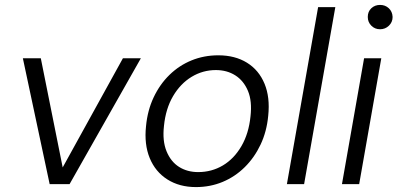

<svg xmlns="http://www.w3.org/2000/svg" viewBox="-20 -749 1617 781"><path d="M182 0 73 -512H146L235 -68L480 -512H553L263 0Z M777 12Q710 12 661 -19Q612 -50 589 -106Q566 -162 574 -236Q580 -300 605 -353Q630 -406 669.5 -444.5Q709 -483 759.5 -503.5Q810 -524 868 -524Q936 -524 984.5 -494Q1033 -464 1056 -408.5Q1079 -353 1071 -278Q1065 -214 1040 -161Q1015 -108 975.5 -69Q936 -30 885.5 -9Q835 12 777 12ZM786 -49Q841 -49 886.5 -76Q932 -103 962 -154.5Q992 -206 999 -276Q1006 -338 988.5 -379.5Q971 -421 937 -442.5Q903 -464 858 -464Q805 -464 759.5 -436.5Q714 -409 684 -358Q654 -307 647 -237Q640 -176 657.5 -133.5Q675 -91 708.5 -70Q742 -49 786 -49Z M1147 0 1274 -720H1344L1217 0Z M1371 0 1461 -512H1531L1441 0ZM1526 -630Q1505 -630 1490.5 -644.5Q1476 -659 1476 -680Q1476 -702 1490.5 -715.5Q1505 -729 1526 -729Q1547 -729 1561.5 -715.5Q1576 -702 1577 -680Q1577 -659 1562 -644.5Q1547 -630 1526 -630Z"/></svg>

Font: DM Sans 12pt Light
Style: Italic
Weight: 300
Italic angle: -10°
Version: Version 4.004;gftools[0.9.30]